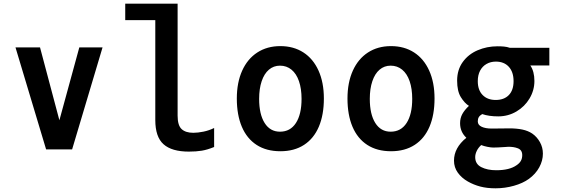

<svg xmlns="http://www.w3.org/2000/svg" viewBox="-20 -810 3040 1041"><path d="M371 0H230L64 -553H197L302 -158L410 -553H536Z M822 -159V-701H659V-790H943V-183Q943 -130 964.8 -110Q986.5 -90 1028 -90Q1052.5 -90 1083 -96.2Q1113.5 -102.5 1141 -116V-13Q1104.5 2 1074 7Q1043.5 12 1004 12Q911.5 12 866.8 -27.8Q822 -67.5 822 -159Z M1264 -276Q1264 -362.5 1293 -426.8Q1322 -491 1375.2 -525.5Q1428.5 -560 1500 -560Q1571.5 -560 1624.8 -525.8Q1678 -491.5 1707 -427.2Q1736 -363 1736 -276Q1736 -187.5 1708.8 -123.2Q1681.5 -59 1628.5 -24.5Q1575.5 10 1500 10Q1424.5 10 1371.5 -24.2Q1318.5 -58.5 1291.2 -122.8Q1264 -187 1264 -276ZM1615 -274Q1615 -329 1601 -369.8Q1587 -410.5 1560.5 -432.2Q1534 -454 1498 -454Q1463.5 -454 1438 -432.2Q1412.5 -410.5 1398.8 -369.8Q1385 -329 1385 -274Q1385 -190.5 1414.8 -143.2Q1444.5 -96 1498 -96Q1554 -96 1584.5 -143.2Q1615 -190.5 1615 -274Z M1864 -276Q1864 -362.5 1893 -426.8Q1922 -491 1975.2 -525.5Q2028.5 -560 2100 -560Q2171.5 -560 2224.8 -525.8Q2278 -491.5 2307 -427.2Q2336 -363 2336 -276Q2336 -187.5 2308.8 -123.2Q2281.5 -59 2228.5 -24.5Q2175.5 10 2100 10Q2024.5 10 1971.5 -24.2Q1918.5 -58.5 1891.2 -122.8Q1864 -187 1864 -276ZM2215 -274Q2215 -329 2201 -369.8Q2187 -410.5 2160.5 -432.2Q2134 -454 2098 -454Q2063.5 -454 2038 -432.2Q2012.5 -410.5 1998.8 -369.8Q1985 -329 1985 -274Q1985 -190.5 2014.8 -143.2Q2044.5 -96 2098 -96Q2154 -96 2184.5 -143.2Q2215 -190.5 2215 -274Z M2958.5 -551V-455H2855.5Q2877.5 -422.5 2877.5 -371Q2877.5 -320.5 2851.2 -276.2Q2825 -232 2780 -205.5Q2735 -179 2681.5 -179Q2630.5 -179 2594.5 -191.5Q2581.5 -184 2576 -174.8Q2570.5 -165.5 2570.5 -152Q2570.5 -132.5 2591.2 -122.8Q2612 -113 2645.5 -113L2703 -113.5Q2718 -114 2740.5 -114Q2782 -114 2812.5 -107.5Q2843 -101 2865.5 -86Q2891.5 -68 2907.5 -39.2Q2923.5 -10.5 2923.5 23Q2923.5 61 2903.8 97.2Q2884 133.5 2847.5 160Q2815 183.5 2766.5 197.2Q2718 211 2666.5 211Q2620.5 211 2584.2 201.5Q2548 192 2516.5 174Q2483 155 2462.2 126.2Q2441.5 97.5 2441.5 61Q2441.5 -8.5 2508.5 -63Q2474.5 -95 2474.5 -142Q2474.5 -169.5 2486.5 -191.5Q2498.5 -213.5 2522.5 -236Q2498.5 -251 2478.5 -283.5Q2458.5 -316 2458.5 -373Q2458.5 -431.5 2489 -473.8Q2519.5 -516 2569.8 -537.5Q2620 -559 2677.5 -559Q2697 -559 2713 -557.5Q2729 -556 2743.5 -551ZM2764.5 -370Q2764.5 -419.5 2738.8 -447.8Q2713 -476 2668.5 -476Q2640 -476 2617.8 -463.2Q2595.5 -450.5 2583 -426.8Q2570.5 -403 2570.5 -370Q2570.5 -321.5 2596.8 -294.8Q2623 -268 2667.5 -268Q2713 -268 2738.8 -294.5Q2764.5 -321 2764.5 -370ZM2589 -23.5Q2573.5 -9.5 2565 8Q2556.5 25.5 2556.5 42Q2556.5 79.5 2589.5 96.2Q2622.5 113 2670.5 113Q2742.5 113 2780.5 86Q2796.5 75.5 2804 62.2Q2811.5 49 2811.5 31Q2811.5 3.5 2788 -5.8Q2764.5 -15 2733.5 -14L2719.5 -13Q2676.5 -10 2654.5 -10Q2642.5 -10 2623.2 -13.8Q2604 -17.5 2589 -23.5Z"/></svg>

Font: JuliaMono Latin
Style: Bold
Weight: 700
Monospace: yes
Designer: cormullion
Foundry: corm
Version: Version 0.038; ttfautohint (v1.8)